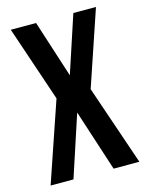

<svg xmlns="http://www.w3.org/2000/svg" viewBox="-108 -768 646 836"><g transform="rotate(-15 215.0 -350.0)"><path d="M407 -700 292 -360 415 0H299L209 -277L118 0H15L138 -360L23 -700H137L220 -442L305 -700Z"/></g></svg>

Font: BebasNeueW03-Regular
Style: Regular
Weight: 400
Designer: Ryoichi Tsunekawa
Foundry: Ryoichi Tsunekawa
Version: Version 1.30